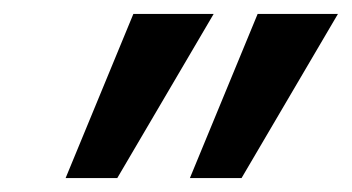

<svg xmlns="http://www.w3.org/2000/svg" viewBox="-20 -720 504 275"><path d="M252 -465 349 -700H464L326 -465ZM74 -465 171 -700H286L148 -465Z"/></svg>

Font: Rethink Sans Medium
Style: Italic
Weight: 500
Italic angle: -10°
Designer: The Rethink Sans project authors (Hans Thiessen). DM Sans designed by Colophon Foundry.
Foundry: Rethink Communications LLC
Version: Version 1.001